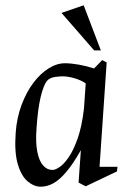

<svg xmlns="http://www.w3.org/2000/svg" viewBox="-20 -701 491 727"><path d="M134.5 5.9Q109 5.9 85.1 -13.9Q61.1 -33.8 47.6 -78.7Q34 -123.5 39.4 -198.5Q43.6 -255.4 61.6 -303.4Q79.5 -351.5 106 -386.9Q132.5 -422.2 163.8 -441.9Q195.1 -461.5 225.9 -461.5Q248.9 -461.5 278.9 -456.2Q308.9 -450.8 336.2 -441.7L366.9 -473.5L383.9 -464.5L356.9 -69.4H424.9L422.9 -52L304.5 4.4L277.5 -9.6L286.2 -132.4Q256.9 -80.6 231.2 -50.2Q205.6 -19.9 182 -7Q158.3 5.9 134.5 5.9ZM178.9 -57.5Q189.2 -57.5 205.7 -68.5Q222.1 -79.5 240.1 -105.5Q258.1 -131.6 273.9 -176.2Q289.7 -220.8 297.8 -288.2L304.6 -385.4Q286.9 -397.5 261.8 -404.8Q236.8 -412 216.5 -412Q205.4 -412 187.2 -409.4Q169 -406.8 158 -395Q145.3 -379.6 134.3 -335.2Q123.4 -290.7 118.4 -216.5Q114.2 -162.3 121.1 -126.9Q128 -91.5 143.2 -74.5Q158.3 -57.5 178.9 -57.5ZM336.5 -510.1 212.9 -652.1 296.8 -681 361.9 -510.1Z"/></svg>

Font: Ancizar Serif Light
Style: Italic
Weight: 300
Italic angle: -4°
Designer: Cesar Puertas, Viviana Monsalve, Julian Moncada, Julian Prieto, Jose Castro, Felipe Aragon, Mariel Hernandez, Sara Alarc
Version: Version 8.100